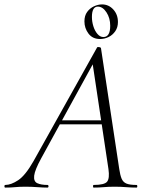

<svg xmlns="http://www.w3.org/2000/svg" viewBox="-58 -851 677 871"><path d="M-34 0Q-38 0 -38 -6Q-38 -12 -34 -12Q-8 -12 24.5 -33.5Q57 -55 94 -120L382 -635Q384 -639 391.5 -637.5Q399 -636 400 -633L483 -84Q487 -57 493.5 -41Q500 -25 515 -18.5Q530 -12 561 -12Q565 -12 565 -6Q565 0 561 0Q538 0 514 -2Q490 -4 462 -4Q434 -4 412.5 -2Q391 0 367 0Q364 0 364 -6Q364 -12 367 -12Q416 -12 428 -27Q440 -42 434 -84L361 -570L378 -587L129 -133Q100 -80 97 -54Q94 -28 111 -20Q128 -12 158 -12Q162 -12 162 -6Q162 0 157 0Q138 0 111 -2Q84 -4 58 -4Q29 -4 10.5 -2Q-8 0 -34 0ZM199 -287 214 -305H428L430 -287ZM396 -674Q362 -674 343.5 -698.5Q325 -723 325 -754Q325 -780 337.5 -797Q350 -814 368.5 -822.5Q387 -831 405 -831Q435 -831 456 -808Q477 -785 477 -751Q477 -727 465 -709.5Q453 -692 434.5 -683Q416 -674 396 -674ZM411 -683Q442 -683 442 -734Q442 -769 425 -795Q408 -821 386 -821Q359 -821 359 -774Q359 -753 365.5 -732Q372 -711 384 -697Q396 -683 411 -683Z"/></svg>

Font: Cormorant Garamond Light
Style: Italic
Weight: 300
Italic angle: -10°
Designer: Christian Thalmann (Catharsis Fonts)
Foundry: Catharsis Fonts
Version: Version 4.001